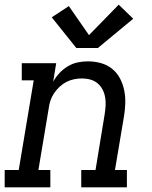

<svg xmlns="http://www.w3.org/2000/svg" viewBox="-30 -800 650 820"><path d="M-10 0V-74H50L114 -457H63V-530H210L197 -451Q208 -471 224 -488Q240 -505 260 -517Q280 -529 302 -533.5Q324 -538 345 -538Q374 -538 401 -530.5Q428 -523 449 -506Q470 -489 482.5 -465Q495 -441 500.5 -414Q506 -387 505 -358Q504 -329 499 -300L461 -74H512V0H317V-74H378L417 -312Q420 -331 421 -349Q422 -367 419 -384.5Q416 -402 408 -417.5Q400 -433 387 -444Q374 -455 356.5 -460Q339 -465 320 -465Q303 -465 286 -461.5Q269 -458 253.5 -450Q238 -442 224.5 -429.5Q211 -417 201 -402Q191 -387 185.5 -370.5Q180 -354 178 -337L134 -74H185V0ZM388 -595H296L191 -726L264 -774L350 -650L477 -780L539 -720Z"/></svg>

Font: Iosevka Curly Slab ExObl
Style: Regular
Weight: 400
Width: 7
Italic angle: -9°
Monospace: yes
Designer: Belleve Invis
Foundry: Belleve Invis
Version: Version 11.1.0; ttfautohint (v1.8.3)